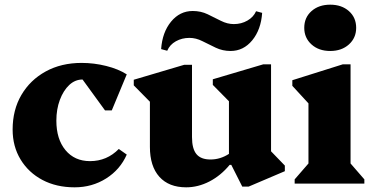

<svg xmlns="http://www.w3.org/2000/svg" viewBox="-20 -785 1588 821"><path d="M299 16Q221 16 161.5 -15.5Q102 -47 68 -103Q34 -159 34 -231Q34 -315 71.5 -379Q109 -443 175.5 -479.5Q242 -516 329 -516Q382 -516 434 -503Q486 -490 522 -467L458 -313H429L333 -445Q301 -445 276 -421.5Q251 -398 236 -358Q221 -318 221 -269Q221 -190 260 -143Q299 -96 365 -96Q437 -96 488 -148L522 -124Q494 -60 434 -22Q374 16 299 16Z M776 16Q702 16 661.5 -29Q621 -74 621 -157V-350L552 -420V-444L768 -508H801V-199Q801 -149 820 -126Q839 -103 880 -103Q922 -103 959 -127V-352L890 -422V-446L1106 -510H1139V-138L1198 -77V-53L1043 13H1016L969 -80H962Q924 -34 875.5 -9Q827 16 776 16ZM966 -567Q932 -567 902.5 -581Q873 -595 845.5 -609Q818 -623 790 -623Q758 -623 732 -608.5Q706 -594 695 -568L669 -575Q674 -647 711.5 -692.5Q749 -738 804 -738Q839 -738 868 -724Q897 -710 924.5 -696Q952 -682 980 -682Q1012 -682 1038 -697Q1064 -712 1075 -737L1101 -730Q1096 -658 1058.5 -612.5Q1021 -567 966 -567Z M1240 0V-18L1299 -86V-343L1230 -418V-442L1446 -510H1479V-86L1538 -18V0ZM1392 -567Q1343 -567 1312 -595Q1281 -623 1281 -666Q1281 -710 1312 -737.5Q1343 -765 1392 -765Q1441 -765 1472 -737.5Q1503 -710 1503 -666Q1503 -623 1472 -595Q1441 -567 1392 -567Z"/></svg>

Font: Platypi ExtraBold
Style: Regular
Weight: 800
Designer: David Sargent
Foundry: Bolt Cutter Type
Version: Version 1.200; ttfautohint (v1.8.4.7-5d5b)